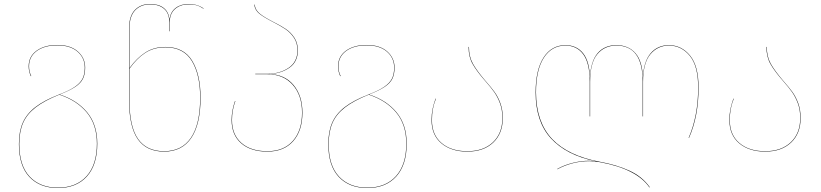

<svg xmlns="http://www.w3.org/2000/svg" viewBox="-20 -753 4124 965"><path d="M469 -31Q469 76 416.5 134Q364 192 271 192Q180 192 127.5 136Q75 80 75 -29Q75 -92 94.5 -136.5Q114 -181 158 -215Q202 -249 277 -278Q329 -298 356.5 -317Q384 -336 395 -358Q406 -380 406 -413Q406 -462 369.5 -493.5Q333 -525 268 -525Q203 -525 164.5 -496.5Q126 -468 126 -420Q126 -393 137 -371L135 -370Q124 -394 124 -420Q124 -469 163.5 -498Q203 -527 268 -527Q334 -527 371 -494.5Q408 -462 408 -413Q408 -380 397 -357.5Q386 -335 358.5 -316.5Q331 -298 280 -278Q367 -250 418 -188.5Q469 -127 469 -31ZM467 -31Q467 -127 416 -188Q365 -249 278 -277Q203 -247 159 -213Q115 -179 96 -135Q77 -91 77 -29Q77 79 129 134.5Q181 190 271 190Q363 190 415 132.5Q467 75 467 -31Z M831 -596V-639Q831 -686 805 -708.5Q779 -731 735 -731Q688 -731 659.5 -701.5Q631 -672 631 -613V-411Q667 -461 710 -489Q753 -517 811 -517Q904 -517 946 -447.5Q988 -378 988 -262Q988 -129 941.5 -60Q895 9 805 9Q716 9 672.5 -53.5Q629 -116 629 -245V-613Q629 -673 658 -703Q687 -733 735 -733Q778 -733 803.5 -712.5Q829 -692 832 -652Q835 -691 861.5 -712Q888 -733 927 -733Q973 -733 1004 -710L1003 -709Q986 -721 969 -726Q952 -731 927 -731Q887 -731 860 -708Q833 -685 833 -639V-596ZM631 -408V-245Q631 -116 674 -54.5Q717 7 805 7Q894 7 940 -61Q986 -129 986 -262Q986 -377 944.5 -446Q903 -515 811 -515Q753 -515 710.5 -487.5Q668 -460 631 -408Z M1500 -187Q1500 -96 1453.5 -43.5Q1407 9 1324 9Q1240 9 1192 -33Q1144 -75 1144 -150Q1144 -197 1161 -245H1163Q1146 -199 1146 -150Q1146 -76 1193.5 -34.5Q1241 7 1324 7Q1406 7 1452 -45Q1498 -97 1498 -187Q1498 -274 1451 -327Q1404 -380 1323 -380H1263V-382H1323Q1386 -382 1430.5 -412Q1475 -442 1475 -500Q1475 -537 1457.5 -563Q1440 -589 1416 -605.5Q1392 -622 1351 -643Q1306 -666 1283.5 -684Q1261 -702 1258 -730H1260Q1263 -703 1285 -685Q1307 -667 1352 -644Q1392 -624 1417 -607Q1442 -590 1459.5 -563.5Q1477 -537 1477 -500Q1477 -442 1434.5 -412.5Q1392 -383 1333 -381Q1411 -379 1455.5 -325.5Q1500 -272 1500 -187Z M2024 -31Q2024 76 1971.5 134Q1919 192 1826 192Q1735 192 1682.5 136Q1630 80 1630 -29Q1630 -92 1649.5 -136.5Q1669 -181 1713 -215Q1757 -249 1832 -278Q1884 -298 1911.5 -317Q1939 -336 1950 -358Q1961 -380 1961 -413Q1961 -462 1924.5 -493.5Q1888 -525 1823 -525Q1758 -525 1719.5 -496.5Q1681 -468 1681 -420Q1681 -393 1692 -371L1690 -370Q1679 -394 1679 -420Q1679 -469 1718.5 -498Q1758 -527 1823 -527Q1889 -527 1926 -494.5Q1963 -462 1963 -413Q1963 -380 1952 -357.5Q1941 -335 1913.5 -316.5Q1886 -298 1835 -278Q1922 -250 1973 -188.5Q2024 -127 2024 -31ZM2022 -31Q2022 -127 1971 -188Q1920 -249 1833 -277Q1758 -247 1714 -213Q1670 -179 1651 -135Q1632 -91 1632 -29Q1632 79 1684 134.5Q1736 190 1826 190Q1918 190 1970 132.5Q2022 75 2022 -31Z M2418 -349Q2448 -315 2465.5 -291Q2483 -267 2495 -234Q2507 -201 2507 -160Q2507 -82 2459 -36.5Q2411 9 2329 9Q2248 9 2198.5 -32.5Q2149 -74 2149 -149Q2149 -180 2154 -204.5Q2159 -229 2169 -257H2171Q2160 -229 2155.5 -204Q2151 -179 2151 -149Q2151 -75 2199.5 -34Q2248 7 2329 7Q2410 7 2457.5 -38Q2505 -83 2505 -160Q2505 -201 2493 -233.5Q2481 -266 2464 -290Q2447 -314 2417 -348Q2376 -395 2355.5 -431Q2335 -467 2335 -517H2337Q2337 -468 2357 -432.5Q2377 -397 2418 -349Z M3491 -313Q3491 -168 3443 -60H3441Q3489 -170 3489 -313Q3489 -422 3446.5 -473Q3404 -524 3342 -524Q3285 -524 3248.5 -480Q3212 -436 3212 -342V-168H3210V-344Q3210 -524 3078 -524Q3018 -524 2982 -480.5Q2946 -437 2946 -342V-168H2944V-342Q2944 -436 2911.5 -480Q2879 -524 2822 -524Q2753 -524 2713.5 -463Q2674 -402 2674 -288Q2675 -139 2755 -54.5Q2835 30 2995 60Q3078 75 3143 104.5Q3208 134 3246 188L3244 189Q3180 96 2995 62Q2965 57 2941 57Q2898 57 2856.5 68Q2815 79 2781 98V96Q2814 77 2857 66Q2900 55 2941 55Q2952 55 2972 57Q2827 27 2749.5 -57Q2672 -141 2672 -288Q2672 -402 2712 -464Q2752 -526 2822 -526Q2878 -526 2910.5 -485.5Q2943 -445 2945 -362Q2949 -445 2983.5 -485.5Q3018 -526 3078 -526Q3139 -526 3174 -485.5Q3209 -445 3211 -362Q3215 -444 3250 -485Q3285 -526 3342 -526Q3405 -526 3448 -474Q3491 -422 3491 -313Z M3915 -349Q3945 -315 3962.5 -291Q3980 -267 3992 -234Q4004 -201 4004 -160Q4004 -82 3956 -36.5Q3908 9 3826 9Q3745 9 3695.5 -32.5Q3646 -74 3646 -149Q3646 -180 3651 -204.5Q3656 -229 3666 -257H3668Q3657 -229 3652.5 -204Q3648 -179 3648 -149Q3648 -75 3696.5 -34Q3745 7 3826 7Q3907 7 3954.5 -38Q4002 -83 4002 -160Q4002 -201 3990 -233.5Q3978 -266 3961 -290Q3944 -314 3914 -348Q3873 -395 3852.5 -431Q3832 -467 3832 -517H3834Q3834 -468 3854 -432.5Q3874 -397 3915 -349Z"/></svg>

Font: FiraGO Two
Style: Regular
Weight: 100
Designer: bBox Type
Foundry: bBox Type GmbH
Version: Version 1.001